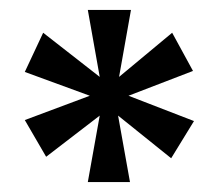

<svg xmlns="http://www.w3.org/2000/svg" viewBox="-20 -753 441 387"><path d="M181 -520 73 -437 30 -511 161 -560 30 -608 67 -687 181 -598 157 -733H244L220 -598L327 -687L369 -610L239 -560L371 -509L325 -434L218 -520L242 -386H157Z"/></svg>

Font: Maitree Medium
Style: Regular
Weight: 500
Designer: CadsonDemak Team
Foundry: CadsonDemak
Version: Version 1.000